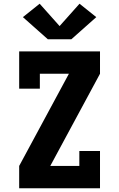

<svg xmlns="http://www.w3.org/2000/svg" viewBox="-20 -1011 640 1031"><path d="M83 0V-120L350 -615H194V-535H83V-735H517V-615L250 -120H406V-200H517V0ZM237 -800 103 -919 193 -991 300 -871 407 -991 497 -919 363 -800Z"/></svg>

Font: Iosevka Slab Heavy Extended
Style: Regular
Weight: 900
Width: 7
Monospace: yes
Designer: Belleve Invis
Foundry: Belleve Invis
Version: Version 11.1.0; ttfautohint (v1.8.3)